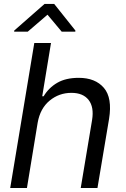

<svg xmlns="http://www.w3.org/2000/svg" viewBox="-20 -943 631 963"><path d="M169 -328.1 115.1 0H31.2L152 -727.3H235.8L191.8 -460.2H198.9Q224.4 -502.8 267.2 -527.7Q310 -552.6 375 -552.6Q458.1 -552.6 501.1 -502.3Q544 -452.1 527 -346.6L468.8 0H384.9L441.8 -340.9Q452.4 -405.9 424.5 -441.6Q396.7 -477.3 338.1 -477.3Q276.3 -477.3 229 -438.4Q181.8 -399.5 169 -328.1ZM119.1 -784.1 218.3 -869.3 289.5 -784.1H357.7L358.2 -789.8L251.8 -923.3H203.5L51.4 -789.8L50.9 -784.1Z"/></svg>

Font: Inter UI
Style: Italic
Weight: 400
Italic angle: -9.39999°
Designer: Rasmus Andersson
Foundry: rsms
Version: 3.2;8d6f07862